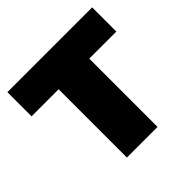

<svg xmlns="http://www.w3.org/2000/svg" viewBox="-177 -864 1028 1028"><g transform="rotate(-45 337.0 -350.0)"><path d="M221 0V-568L272 -517H16V-700H658V-517H402L453 -568V0Z"/></g></svg>

Font: MOST Montserrat Black
Style: Regular
Weight: 900
Designer: Julieta Ulanovsky
Foundry: Julieta Ulanovsky
Version: Version 8.000;March 11, 2024;FontCreator 15.0.0.2926 64-bit